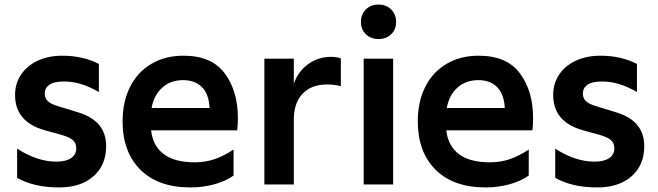

<svg xmlns="http://www.w3.org/2000/svg" viewBox="-20 -808 2880 841"><path d="M55 -29V-157Q143 -100 227 -100Q269 -100 291.5 -115.5Q314 -131 314 -158Q314 -181 299.5 -194Q285 -207 250 -217L178 -237Q46 -273 46 -392Q46 -442 72 -481Q98 -520 145 -542Q192 -564 253 -564Q343 -564 413 -528V-405Q371 -429 334.5 -440Q298 -451 260 -451Q216 -451 196 -436.5Q176 -422 176 -398Q176 -378 189.5 -365Q203 -352 234 -343L322 -316Q445 -279 445 -168Q445 -85 389.5 -36Q334 13 239 13Q129 13 55 -29Z M517 -277Q517 -362 549.5 -427Q582 -492 642.5 -528Q703 -564 784 -564Q907 -564 964.5 -486.5Q1022 -409 1022 -291Q1022 -264 1019 -237H642Q649 -170 696.5 -133.5Q744 -97 833 -97Q880 -97 920.5 -111Q961 -125 1003 -153V-39Q968 -14 918 -0.5Q868 13 814 13Q673 13 595 -64.5Q517 -142 517 -277ZM898 -335Q895 -396 864.5 -426.5Q834 -457 782 -457Q727 -457 690.5 -424Q654 -391 644 -335Z M1138 -551H1267V-441Q1285 -494 1329 -526.5Q1373 -559 1430 -559Q1456 -559 1473 -552V-430Q1449 -438 1412 -438Q1344 -438 1305.5 -397.5Q1267 -357 1267 -284V0H1138Z M1573 -551H1702V0H1573ZM1561 -712Q1561 -745 1582.5 -766.5Q1604 -788 1638 -788Q1672 -788 1693.5 -766.5Q1715 -745 1715 -712Q1715 -679 1693.5 -658Q1672 -637 1638 -637Q1604 -637 1582.5 -658Q1561 -679 1561 -712Z M1810 -277Q1810 -362 1842.5 -427Q1875 -492 1935.5 -528Q1996 -564 2077 -564Q2200 -564 2257.5 -486.5Q2315 -409 2315 -291Q2315 -264 2312 -237H1935Q1942 -170 1989.5 -133.5Q2037 -97 2126 -97Q2173 -97 2213.5 -111Q2254 -125 2296 -153V-39Q2261 -14 2211 -0.5Q2161 13 2107 13Q1966 13 1888 -64.5Q1810 -142 1810 -277ZM2191 -335Q2188 -396 2157.5 -426.5Q2127 -457 2075 -457Q2020 -457 1983.5 -424Q1947 -391 1937 -335Z M2412 -29V-157Q2500 -100 2584 -100Q2626 -100 2648.5 -115.5Q2671 -131 2671 -158Q2671 -181 2656.5 -194Q2642 -207 2607 -217L2535 -237Q2403 -273 2403 -392Q2403 -442 2429 -481Q2455 -520 2502 -542Q2549 -564 2610 -564Q2700 -564 2770 -528V-405Q2728 -429 2691.5 -440Q2655 -451 2617 -451Q2573 -451 2553 -436.5Q2533 -422 2533 -398Q2533 -378 2546.5 -365Q2560 -352 2591 -343L2679 -316Q2802 -279 2802 -168Q2802 -85 2746.5 -36Q2691 13 2596 13Q2486 13 2412 -29Z"/></svg>

Font: Application Semibold
Style: Regular
Weight: 600
Designer: Wei Huang
Foundry: Wei Huang
Version: Version 0.012